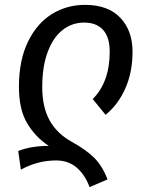

<svg xmlns="http://www.w3.org/2000/svg" viewBox="-20 -559 615 791"><path d="M211 102Q135 102 66 140L55 63Q109 42 181 42Q126 6 92 -51Q58 -108 58 -201Q58 -311 95.5 -387.5Q133 -464 194.5 -501.5Q256 -539 330 -539Q425 -539 475.5 -486Q526 -433 526 -346Q526 -261 496 -194Q466 -127 415 -86L362 -151Q432 -221 432 -346Q432 -406 404.5 -436Q377 -466 327 -466Q277 -466 238 -435.5Q199 -405 176.5 -345Q154 -285 154 -200Q154 -118 184.5 -63Q215 -8 277 26Q333 57 367 90Q401 123 423 180L349 212Q331 162 296.5 132Q262 102 211 102Z"/></svg>

Font: FiraGO
Style: Italic
Weight: 400
Italic angle: -8°
Designer: bBox Type GmbH
Foundry: bBox Type GmbH
Version: Version 1.001